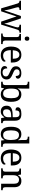

<svg xmlns="http://www.w3.org/2000/svg" viewBox="2164 -2964 810 5179"><g transform="rotate(90 2569.5 -375.0)"><path d="M576.2 -236.8 476.1 -533.2H413.1L309.1 -231C292 -181.6 274.9 -122.6 268.1 -87.9H265.1C258.3 -122.1 245.1 -184.1 230 -241.2L183.1 -409.2C179.2 -424.3 174.8 -440.9 174.8 -452.1C174.8 -484.9 195.3 -494.1 234.9 -494.1H248V-536.1H1V-494.1H3.9C43 -494.1 59.6 -482.9 75.2 -440.9L206.1 0H285.2L426.8 -418L444.8 -352.1L564 0H644L772.9 -416C792.5 -482.4 809.1 -494.1 848.1 -494.1H860.8V-536.1H647V-494.1H653.8C698.7 -494.1 720.2 -479.5 720.2 -444.8C720.2 -433.6 716.3 -412.1 710.9 -395L661.1 -233.9C641.1 -169.4 627.9 -121.1 622.1 -87.9H619.1C612.3 -122.6 591.3 -190.9 576.2 -236.8Z M897.9 -42H884.8V0H1168.9V-42H1155.8C1111.3 -42 1073.7 -51.3 1073.7 -113.8V-536.1H895V-494.1H897.9C942.4 -494.1 980 -484.4 980 -425.8V-108.9C980 -50.3 943.4 -42 897.9 -42ZM965.8 -698.2C965.8 -652.8 990.2 -636.2 1022.9 -636.2C1054.2 -636.2 1079.6 -651.9 1079.6 -698.2C1079.6 -746.6 1053.7 -759.8 1022.9 -759.8C990.7 -759.8 965.8 -744.6 965.8 -698.2Z M1456.5 -492.2C1497.1 -492.2 1523.9 -474.6 1541 -443.4C1558.1 -412.1 1565.4 -367.7 1565.4 -314.9H1335.4C1342.8 -430.7 1382.3 -492.2 1456.5 -492.2ZM1236.8 -264.2C1236.8 -177.7 1258.8 -108.9 1298.3 -62C1337.9 -15.1 1396.5 9.8 1468.8 9.8C1588.4 9.8 1644.5 -48.8 1644.5 -88.9C1644.5 -106 1634.8 -119.1 1625.5 -123C1602.1 -86.4 1549.3 -53.2 1482.4 -53.2C1387.7 -53.2 1335.9 -114.7 1333.5 -261.2H1666.5V-307.1C1666.5 -464.8 1587.4 -545.9 1458.5 -545.9C1316.4 -545.9 1236.8 -451.2 1236.8 -264.2Z M1926.8 9.8C2044.9 9.8 2124 -42.5 2124 -147C2124 -188.5 2112.8 -219.7 2088.4 -245.1C2064 -270.5 2026.4 -291 1973.6 -313C1884.3 -349.6 1849.6 -367.7 1849.6 -418.9C1849.6 -466.8 1877.9 -499 1944.8 -499C2003.9 -499 2030.8 -460 2030.8 -393.1C2077.1 -393.1 2103 -416.5 2103 -453.1C2103 -478 2090.8 -501.5 2065.9 -518.1C2041 -534.7 2004.4 -544.9 1957 -544.9C1900.4 -544.9 1853.5 -532.2 1820.3 -508.8C1787.1 -484.9 1768.6 -449.2 1768.6 -403.8C1768.6 -315.4 1819.3 -282.2 1919.9 -237.8C2016.1 -196.3 2043 -178.7 2043 -128.9C2043 -75.2 2003.4 -38.1 1932.6 -38.1C1851.6 -38.1 1824.7 -94.7 1824.7 -165C1798.8 -165 1761.7 -147.9 1761.7 -96.2C1761.7 -61 1777.8 -34.7 1806.6 -17.1C1835.4 1 1876.5 9.8 1926.8 9.8Z M2727.1 -269C2727.1 -364.7 2709 -434.1 2674.3 -479.5C2639.6 -524.4 2588.9 -545.9 2522.9 -545.9C2443.8 -545.9 2399.9 -506.3 2370.1 -445.8H2366.2C2366.7 -462.4 2367.7 -478.5 2368.2 -494.1C2369.6 -521.5 2370.1 -553.2 2370.1 -576.2V-759.8H2186V-717.8H2193.8C2237.3 -717.8 2275.9 -710 2275.9 -649.9V-113.8C2275.9 -51.3 2238.8 -42 2193.8 -42H2186V0H2346.2L2363.8 -78.1H2370.1C2398.9 -25.4 2447.3 9.8 2522.9 9.8C2654.3 9.8 2727.1 -75.2 2727.1 -269ZM2370.1 -269C2370.1 -413.6 2401.9 -481.9 2505.9 -481.9C2550.3 -481.9 2581.5 -464.4 2601.6 -429.2C2621.1 -394 2629.9 -340.8 2629.9 -270C2629.9 -199.7 2621.1 -146 2601.6 -109.4C2581.5 -72.8 2551.3 -54.2 2506.8 -54.2C2454.1 -54.2 2420.4 -72.8 2399.4 -109.4C2377.9 -146 2370.1 -199.2 2370.1 -269Z M2928.7 -145C2928.7 -184.1 2938 -214.4 2961.4 -234.9C2984.9 -255.4 3022 -266.6 3078.6 -269L3142.6 -272V-190.9C3142.6 -106 3091.3 -51.8 3009.8 -51.8C2954.6 -51.8 2928.7 -82.5 2928.7 -145ZM2831.5 -149.9C2831.5 -40 2897.9 9.8 2986.8 9.8C3069.8 9.8 3101.1 -30.3 3142.6 -85.9H3150.9L3166.5 0H3301.8V-42H3298.8C3254.9 -42 3236.8 -57.6 3236.8 -113.8V-373C3236.8 -500.5 3175.8 -545.9 3053.7 -545.9C2952.6 -545.9 2873.5 -518.6 2873.5 -450.2C2873.5 -403.8 2903.3 -387.2 2958.5 -387.2C2958.5 -449.2 2972.2 -496.1 3049.8 -496.1C3131.3 -496.1 3142.6 -446.3 3142.6 -373V-313L3059.6 -310.1C2906.7 -305.7 2831.5 -255.9 2831.5 -149.9Z M3850.6 -109.9V-759.8H3666.5V-717.8H3674.8C3718.3 -717.8 3756.8 -710 3756.8 -649.9V-567.9C3756.8 -562 3757.3 -553.2 3757.8 -541C3758.3 -528.8 3759.3 -516.1 3759.8 -503.9L3762.7 -458H3756.8C3730 -506.8 3683.1 -545.9 3603.5 -545.9C3471.7 -545.9 3399.9 -460.9 3399.9 -267.1C3399.9 -75.7 3471.7 9.8 3603.5 9.8C3681.2 9.8 3727.1 -29.3 3756.8 -89.8H3760.7L3771.5 0H3940.9V-42H3932.6C3889.2 -42 3850.6 -49.8 3850.6 -109.9ZM3496.6 -266.1C3496.6 -335.9 3505.4 -389.6 3525.4 -426.3C3544.9 -462.9 3576.2 -481.9 3619.6 -481.9C3726.1 -481.9 3756.8 -403.8 3756.8 -267.1C3756.8 -194.8 3749 -141.6 3728 -106.4C3706.5 -71.3 3672.9 -54.2 3620.6 -54.2C3532.2 -54.2 3496.6 -124 3496.6 -266.1Z M4233.4 -492.2C4273.9 -492.2 4300.8 -474.6 4317.9 -443.4C4335 -412.1 4342.3 -367.7 4342.3 -314.9H4112.3C4119.6 -430.7 4159.2 -492.2 4233.4 -492.2ZM4013.7 -264.2C4013.7 -177.7 4035.6 -108.9 4075.2 -62C4114.7 -15.1 4173.3 9.8 4245.6 9.8C4365.2 9.8 4421.4 -48.8 4421.4 -88.9C4421.4 -106 4411.6 -119.1 4402.3 -123C4378.9 -86.4 4326.2 -53.2 4259.3 -53.2C4164.6 -53.2 4112.8 -114.7 4110.4 -261.2H4443.4V-307.1C4443.4 -464.8 4364.3 -545.9 4235.4 -545.9C4093.3 -545.9 4013.7 -451.2 4013.7 -264.2Z M4790.5 -42H4787.6C4742.2 -42 4705.6 -50.3 4705.6 -108.9V-319.8C4705.6 -407.7 4736.3 -481.9 4826.7 -481.9C4906.2 -481.9 4936.5 -433.6 4936.5 -345.2V0H5110.8V-42H5107.4C5063 -42 5030.8 -51.3 5030.8 -113.8V-350.1C5030.8 -418.5 5015.1 -467.8 4986.3 -499.5C4957 -530.8 4915.5 -545.9 4862.8 -545.9C4797.4 -545.9 4748 -529.3 4706.5 -455.1H4701.7L4688.5 -536.1H4526.9V-494.1H4529.8C4574.2 -494.1 4611.8 -484.4 4611.8 -425.8V-113.8C4611.8 -51.3 4574.7 -42 4529.8 -42H4521.5V0H4790.5Z"/></g></svg>

Font: The Erased English
Style: Regular
Weight: 400
Designer: Monotype Design team + ligartures altered by 180 Amsterdam
Foundry: Monotype Imaging Inc.
Version: Version 1.030;Glyphs 3.1.2 (3151)